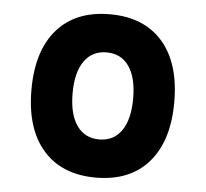

<svg xmlns="http://www.w3.org/2000/svg" viewBox="-44 -573 674 629"><g transform="rotate(5 293.0 -258.5)"><path d="M293 9.8Q181.2 9.8 119.6 -60.5Q58.1 -130.9 58.1 -258.8Q58.1 -387.2 119.6 -457.3Q181.2 -527.3 293 -527.3Q404.8 -527.3 466.3 -457.3Q527.8 -387.2 527.8 -258.8Q527.8 -130.9 466.3 -60.5Q404.8 9.8 293 9.8ZM293 -115.7Q340.8 -115.7 366.7 -153.1Q392.6 -190.4 392.6 -258.8Q392.6 -327.6 366.7 -364.7Q340.8 -401.9 293 -401.9Q245.6 -401.9 219.5 -364.7Q193.4 -327.6 193.4 -258.8Q193.4 -190.4 219.5 -153.1Q245.6 -115.7 293 -115.7Z"/></g></svg>

Font: Cascadia Mono PL
Style: Bold
Weight: 700
Monospace: yes
Designer: Aaron Bell
Foundry: Saja Typeworks
Version: Version 2404.023; ttfautohint (v1.8.4)